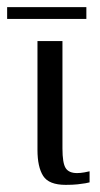

<svg xmlns="http://www.w3.org/2000/svg" viewBox="-51 -514 279 538"><path d="M133 4Q86 4 70 -21Q54 -46 54 -94V-399H124V-98Q124 -57 133 -43Q142 -29 165 -29Q174 -29 185.5 -31Q197 -33 200 -34V-3Q197 -2 188.5 -0.5Q180 1 166.5 2.5Q153 4 133 4ZM-31 -461V-494H191V-461Z"/></svg>

Font: Genos Thin
Style: Regular
Weight: 400
Version: Version 1.010